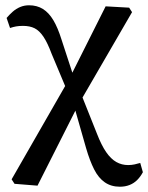

<svg xmlns="http://www.w3.org/2000/svg" viewBox="-20 -514 561 727"><path d="M35 182 24 165 242 -215 380 -490 469 -485 480 -468 277 -118 122 189ZM434 193Q401 193 377 176.5Q353 160 336.5 127.5Q320 95 306 47L260 -114H245L286 -161L347 -8Q364 36 382 62Q400 88 420.5 99.5Q441 111 465 111Q478 111 489.5 108.5Q501 106 511 103L521 138Q512 155 499.5 167.5Q487 180 470.5 186.5Q454 193 434 193ZM236 -166 176 -309Q160 -352 144.5 -375Q129 -398 111 -407Q93 -416 67 -416Q52 -416 41 -414Q30 -412 18 -408L5 -446Q16 -459 28.5 -470Q41 -481 56.5 -487.5Q72 -494 90 -494Q120 -494 142.5 -480Q165 -466 182 -437.5Q199 -409 213 -364L264 -208H280Z"/></svg>

Font: Source Serif 4 18pt Medium
Style: Regular
Weight: 500
Designer: Frank Grießhammer
Foundry: Adobe Systems Incorporated
Version: Version 4.004;hotconv 1.0.116;makeotfexe 2.5.65601